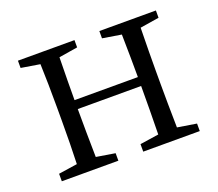

<svg xmlns="http://www.w3.org/2000/svg" viewBox="-93 -641 872 769"><g transform="rotate(-20 343.0 -257.0)"><path d="M49 0V-32L129 -44Q132 -127 132 -228V-286Q132 -388 129 -470L49 -483V-514H290V-483L210 -470Q208 -362 208 -288H478Q478 -364 476 -470L396 -483V-514H637V-483L556 -470Q554 -360 554 -286V-228Q554 -155 556 -45L637 -32V0H396V-32L476 -44Q478 -154 478 -250H208Q208 -153 210 -45L290 -32V0Z"/></g></svg>

Font: GenRyuMin TW R
Style: Regular
Weight: 400
Version: Version 1.501;PS 1;hotconv 16.6.51;makeotf.lib2.5.65220